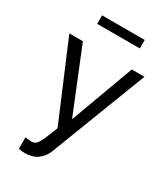

<svg xmlns="http://www.w3.org/2000/svg" viewBox="-225 -813 995 1139"><g transform="rotate(30 272.5 -243.5)"><path d="M127 -653.8V-711.9H418.9V-653.8ZM95.2 142.1Q129.4 146 141.1 146Q165 146 181.2 119.9Q197.3 93.8 232.9 0L12.2 -522H105L280.8 -88.9L439.9 -522H526.9L272.9 137.2Q257.8 175.8 223.9 200.4Q189.9 225.1 137.2 225.1Q117.7 225.1 95.2 220.2Z"/></g></svg>

Font: Rawline Medium
Style: Regular
Weight: 500
Designer: Matt McInerney, Pablo Impallari, Rodrigo Fuenzalida
Foundry: Matt McInerney, Pablo Impallari, Rodrigo Fuenzalida
Version: Version 4.020;PS 004.020;hotconv 1.0.88;makeotf.lib2.5.64775